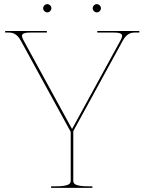

<svg xmlns="http://www.w3.org/2000/svg" viewBox="-20 -910 700 930"><path d="M189 -870C189 -859 198.5 -850 209 -850C220 -850 229 -859.5 229 -870C229 -881 219.5 -890 209 -890C198 -890 189 -880.5 189 -870ZM429 -870C429 -859 438.5 -850 449 -850C460 -850 469 -859.5 469 -870C469 -881 459.5 -890 449 -890C438 -890 429 -880.5 429 -870ZM5 -760V-752.5H18.5C35.5 -752.5 60 -751.5 80.5 -713.5L320.5 -275L322.5 -271V-35C322.5 -20.5 316 -7.5 247.5 -7.5H227.5V0H427.5V-7.5H410C341.5 -7.5 335 -20.5 335 -35V-275L575 -713.5C595.5 -751.5 620 -752.5 637 -752.5H655V-760H451V-752.5H522C553.5 -752.5 571.5 -750 571.5 -736C571.5 -731.5 569.5 -725.5 566 -718.5L329 -285L92 -718.5C88.5 -725.5 86.5 -731.5 86.5 -736C86.5 -750 104.5 -752.5 136 -752.5H207V-760Z"/></svg>

Font: Znikomit
Style: Regular
Weight: 100
Designer: gluk
Foundry: gluk
Version: Version 0.55